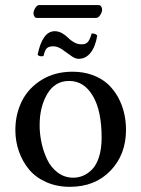

<svg xmlns="http://www.w3.org/2000/svg" viewBox="-20 -720 552 750"><path d="M250 -403.8Q194.8 -403.8 164.8 -353.3Q134.8 -302.7 134.8 -231Q134.8 -197.3 142.1 -162.8Q149.4 -128.4 164.3 -96.9Q179.2 -65.4 205.8 -45.7Q232.4 -25.9 266.1 -25.9Q286.1 -25.9 304.7 -33.7Q323.2 -41.5 340.1 -58.6Q356.9 -75.7 366.9 -107.4Q377 -139.2 377 -182.1Q377 -287.6 342.5 -345.7Q308.1 -403.8 250 -403.8ZM40 -211.9Q40 -274.4 65.9 -325.7Q91.8 -377 143.3 -408.4Q194.8 -439.9 263.2 -439.9Q305.7 -439.9 341.1 -427Q376.5 -414.1 400.4 -392.3Q424.3 -370.6 440.7 -341.1Q457 -311.5 464.6 -279.3Q472.2 -247.1 472.2 -212.9Q472.2 -116.2 411.6 -53.2Q351.1 9.8 252.9 9.8Q201.7 9.8 160.2 -8.8Q118.7 -27.3 93 -58.6Q67.4 -89.8 53.7 -129.2Q40 -168.5 40 -211.9ZM297.9 -546.9Q305.7 -546.9 309.8 -547.9Q314 -548.8 319.3 -552.5Q324.7 -556.2 329.1 -564.9Q333.5 -573.7 337.9 -588.9Q352.5 -590.3 359.9 -581.1Q352.5 -537.1 333.7 -513.7Q314.9 -490.2 287.1 -490.2Q273.4 -490.2 257.1 -502.4Q240.7 -514.6 222.9 -526.9Q205.1 -539.1 188 -539.1Q171.4 -539.1 163.3 -532Q155.3 -524.9 149.9 -501Q132.3 -497.6 127 -506.8Q146 -598.1 193.8 -598.1Q209 -598.1 222.9 -590.1Q236.8 -582 245.8 -572.5Q254.9 -563 268.8 -554.9Q282.7 -546.9 297.9 -546.9ZM355 -649.9H124Q118.2 -649.9 114.5 -655.5Q110.8 -661.1 110.8 -668Q110.8 -677.7 117.9 -689Q125 -700.2 132.8 -700.2H365.2Q371.6 -700.2 375.2 -694.6Q378.9 -689 378.9 -683.1Q378.9 -672.9 371.6 -661.4Q364.3 -649.9 355 -649.9Z"/></svg>

Font: Common Serif News
Style: Regular
Weight: 450
Designer: Philipp H. Poll, Khaled Hosny
Foundry: Stefan Peev, Context Ltd.
Version: Version 1.026